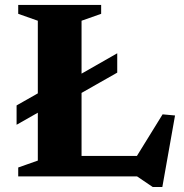

<svg xmlns="http://www.w3.org/2000/svg" viewBox="-20 -702 731 764"><path d="M189.5 -287 46 -205.5V-282.5L189.5 -364L245 -375L446.5 -490V-413L245 -298.5ZM626 42H587.5L525.5 0H216.5L218 -81.5H555L503.5 -47L627 -247L676.5 -242.5ZM304.5 -619.5V0H52.5V-35.5L130.5 -63V-619.5L52.5 -647V-682.5H382.5V-647Z"/></svg>

Font: Newsreader
Style: Bold
Weight: 700
Designer: Hugues Gentile
Foundry: Production Type
Version: Version 1.003